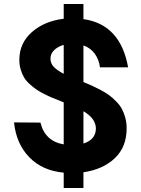

<svg xmlns="http://www.w3.org/2000/svg" viewBox="-20 -851 699 955"><path d="M395 -442.9Q421.4 -432.1 439.7 -423.8Q458 -415.5 482.2 -402.6Q506.3 -389.6 523.2 -377.2Q540 -364.7 557.6 -346.9Q575.2 -329.1 585.7 -310.1Q596.2 -291 603 -266.1Q609.9 -241.2 609.9 -212.9Q609.9 -119.6 551 -64Q492.2 -8.3 395 5.9V84H296.9V7.8Q190.4 -2 125.5 -69.1Q60.5 -136.2 49.8 -242.2L181.2 -241.2Q203.6 -148.9 296.9 -132.8V-341.8Q294.9 -342.3 291.5 -344Q288.1 -345.7 286.1 -346.2Q259.3 -356.9 241.9 -364Q224.6 -371.1 200.2 -383.3Q175.8 -395.5 160.2 -406.5Q144.5 -417.5 127 -433.3Q109.4 -449.2 99.4 -466.3Q89.4 -483.4 82.8 -505.6Q76.2 -527.8 76.2 -553.2Q76.2 -636.2 138.4 -691.2Q200.7 -746.1 296.9 -757.8V-831.1H395V-755.9Q579.1 -730 617.2 -516.1H477.1Q473.1 -552.2 452.4 -582.3Q431.6 -612.3 395 -625ZM231 -559.1Q231 -535.6 247.8 -518.1Q264.6 -500.5 296.9 -483.9V-627.9Q267.1 -619.1 249 -601.3Q231 -583.5 231 -559.1ZM395 -137.2Q455.6 -155.8 457 -210.9Q457 -261.2 395 -297.9Z"/></svg>

Font: Oakes Grotesk Bold
Style: Regular
Weight: 700
Designer: Samuel Oakes
Foundry: Samuel Oakes
Version: Version 1.000;PS 001.000;hotconv 1.0.88;makeotf.lib2.5.64775